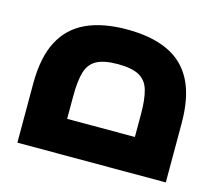

<svg xmlns="http://www.w3.org/2000/svg" viewBox="-79 -602 798 701"><g transform="rotate(15 320.5 -251.5)"><path d="M40 0V-223Q40 -322 72 -383.5Q104 -445 166.5 -474Q229 -503 321 -503Q413 -503 475.5 -474Q538 -445 569.5 -383.5Q601 -322 601 -223V0ZM193 -63 121 -131H520L449 -63V-218Q449 -274 439 -308Q429 -342 401 -357Q373 -372 321 -372Q269 -372 241 -357Q213 -342 203 -308Q193 -274 193 -218Z"/></g></svg>

Font: Cairo ExtraBold
Style: Regular
Weight: 800
Designer: Mohamed Gaber, Accademia di Belle Arti di Urbino
Foundry: Kief Type Foundry, Accademia di Belle Arti di Urbino
Version: Version 3.117